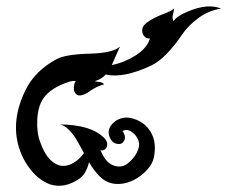

<svg xmlns="http://www.w3.org/2000/svg" viewBox="-20 -587 720 608"><path d="M576 -551Q638 -577 680 -560Q639 -553 607 -529Q575 -505 557 -478Q505 -402 460 -380Q371 -338 315 -351Q301 -336 280 -330Q285 -328 294 -327.5Q303 -327 310 -320Q290 -315 270 -302Q233 -275 220 -290Q213 -297 214 -311Q215 -325 220 -330Q207 -334 170.5 -317Q134 -300 117 -275Q100 -250 98 -208Q96 -166 107 -138Q129 -74 169 -63Q197 -56 229 -83Q239 -93 246 -102Q244 -105 235.5 -121Q227 -137 219 -150Q211 -163 197 -177Q183 -191 169 -193Q267 -192 308 -152Q324 -137 318 -122Q316 -116 310 -112.5Q304 -109 298 -112Q314 -72 339.5 -63Q365 -54 384.5 -69.5Q404 -85 414 -105Q424 -125 418.5 -141.5Q413 -158 397.5 -169Q382 -180 368 -172Q383 -151 369 -136Q365 -131 356 -131Q347 -131 339.5 -136Q332 -141 327 -153.5Q322 -166 325.5 -178Q329 -190 341.5 -200.5Q354 -211 371.5 -214Q389 -217 411.5 -208Q434 -199 448 -182Q478 -147 468 -92Q463 -63 434.5 -38Q406 -13 373.5 -6.5Q341 0 315.5 -13.5Q290 -27 262 -73Q252 -35 231 -21Q185 11 139 -3Q104 -16 78 -48.5Q52 -81 40 -120Q14 -205 60 -300Q90 -363 160 -400Q188 -415 263.5 -417Q339 -419 360 -440Q339 -392 334 -381Q374 -389 409.5 -411.5Q445 -434 455 -465Q444 -464 436.5 -472.5Q429 -481 430.5 -494.5Q432 -508 453 -521Q474 -534 499.5 -543.5Q525 -553 530 -560Q532 -556 528 -542Q524 -528 530 -520Q539 -536 576 -551Z"/></svg>

Font: SOV_mook
Style: Book
Weight: 400
Version: Version 1.00